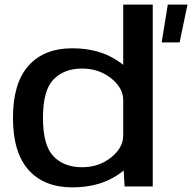

<svg xmlns="http://www.w3.org/2000/svg" viewBox="-20 -805 830 829"><path d="M678 -622H755.5L789.5 -785H704.5ZM518 0H639.5V-785H512V-103.5ZM292 4Q407 4 487 -49Q567 -102 567 -154.5L512 -220Q512 -167 459.5 -125Q407 -83 334 -83Q257 -83 211.2 -129.8Q165.5 -176.5 165.5 -296Q165.5 -415.5 211.2 -462.2Q257 -509 334 -509Q407 -509 459.5 -467.2Q512 -425.5 512 -373L567 -437Q567 -490 487 -543.2Q407 -596.5 292 -596.5Q170 -596.5 103 -521.2Q36 -446 36 -296.5Q36 -147 103 -71.5Q170 4 292 4Z"/></svg>

Font: Anybody SemiExpanded Medium
Style: Regular
Weight: 500
Width: 6
Version: Version 1.113;gftools[0.9.25]